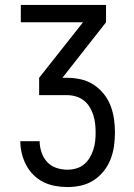

<svg xmlns="http://www.w3.org/2000/svg" viewBox="-20 -755 540 775"><path d="M252 0Q227 0 202.5 -4.5Q178 -9 155.5 -20Q133 -31 115 -49Q97 -67 85.5 -89Q74 -111 68 -135.5Q62 -160 62 -185H140Q140 -163 147.5 -140.5Q155 -118 170 -101.5Q185 -85 207 -77.5Q229 -70 252 -70Q270 -70 287.5 -75Q305 -80 318.5 -91Q332 -102 341.5 -117.5Q351 -133 356.5 -150Q362 -167 364 -184.5Q366 -202 366 -220Q366 -238 364 -256Q362 -274 356.5 -291Q351 -308 341.5 -323.5Q332 -339 317.5 -350Q303 -361 285.5 -366Q268 -371 250 -371H138V-441L315 -665H64V-735H408V-665L232 -441H250Q278 -441 305.5 -435Q333 -429 356.5 -414Q380 -399 398 -377Q416 -355 426 -329Q436 -303 440 -275.5Q444 -248 444 -220Q444 -192 440 -164.5Q436 -137 426 -111.5Q416 -86 398.5 -64Q381 -42 357.5 -27Q334 -12 307 -6Q280 0 252 0Z"/></svg>

Font: Iosevka SS04
Style: Regular
Weight: 400
Monospace: yes
Designer: Belleve Invis
Foundry: Belleve Invis
Version: Version 19.0.0; ttfautohint (v1.8.4)